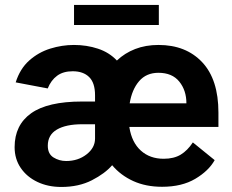

<svg xmlns="http://www.w3.org/2000/svg" viewBox="-20 -731 919 762"><path d="M623.2 10.3Q558.9 10.3 508.9 -12.4Q458.8 -35.2 425.1 -75.3Q396.7 -42.3 344.6 -15.6Q292.6 11 223.4 11Q170.5 11 128.6 -8.9Q86.6 -28.8 62.3 -64.5Q38 -100.1 38 -147Q38 -234.7 103.5 -281.4Q169 -328.1 305.8 -328.1H357.2V-352.6Q357.2 -402.3 333.8 -425.2Q310.4 -448.2 268.5 -448.2Q230.8 -448.2 206.7 -430.4Q182.5 -412.6 169.4 -380L42.3 -404.1Q59.3 -458.1 95.9 -490.8Q132.5 -523.4 179.2 -538Q225.9 -552.6 273.4 -552.6Q324.2 -552.6 368.8 -537.8Q413.4 -523.1 443.9 -490.8Q474.8 -520.2 516.3 -536.4Q557.9 -552.6 609 -552.6Q718 -552.6 782.5 -484Q846.9 -415.5 846.9 -284.1V-227.3H493.6V-225.1Q503.2 -165.5 539.1 -133.2Q574.9 -100.9 629.6 -100.9Q670.1 -100.9 697.1 -117.2Q724.1 -133.5 745.4 -165.8L832 -95.5Q808.2 -52.9 755 -21.3Q701.7 10.3 623.2 10.3ZM608.7 -442.1Q560.7 -442.1 532.1 -408.9Q503.6 -375.7 494.7 -321H719.8Q719.8 -372.2 691.6 -407.1Q663.4 -442.1 608.7 -442.1ZM357.2 -237.9H306.5Q241.8 -237.9 205.8 -216.8Q169.7 -195.7 169.7 -152.7Q169.7 -120 192.5 -106Q215.2 -92 242.5 -92Q289.8 -92 323.5 -118.3Q357.2 -144.5 357.2 -181.1ZM610.4 -711.3V-631.7H273.8V-711.3Z"/></svg>

Font: Interface
Style: Bold
Weight: 700
Designer: Rasmus Andersson
Foundry: rsms
Version: Version 1.8